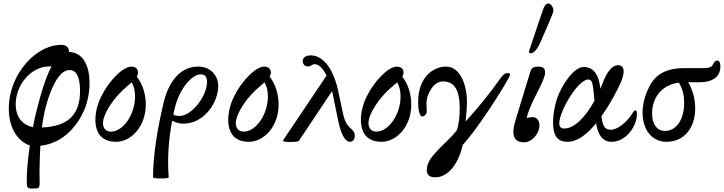

<svg xmlns="http://www.w3.org/2000/svg" viewBox="-20 -811 4196 1113"><path d="M173 282C219 282 209 277 209 186C210 129 211 79 214 34C354 19 434 -92 470 -177C488 -222 499 -275 499 -329C499 -440 456 -507 380 -510C380 -536 365 -551 335 -551C240 -551 139 -480 79 -369C48 -312 31 -246 31 -182C31 -53 97 15 153 32C139 123 135 199 135 243C135 278 138 282 173 282ZM71 -207C71 -320 161 -426 265 -426C270 -426 275 -426 279 -427C242 -357 215 -259 198 -193C187 -152 178 -112 171 -74C120 -84 71 -123 71 -207ZM245 -190C267 -275 315 -405 383 -405C423 -405 444 -364 444 -284C444 -145 374 -78 223 -72C229 -118 236 -156 245 -190Z M652 11C740 11 825 -77 825 -205C825 -266 807 -323 773 -367C778 -375 780 -383 780 -391C780 -413 764 -425 742 -425C691 -425 609 -339 567 -252C546 -210 533 -162 533 -117C533 -29 580 11 652 11ZM577 -97C577 -152 641 -250 723 -316C731 -322 737 -328 743 -334C756 -312 763 -285 763 -252C763 -148 694 -48 623 -48C595 -48 577 -66 577 -97Z M867 217C867 226 959 226 958 217C950 112 956 3 978 -111C1000 -100 1023 -94 1041 -94C1168 -94 1245 -222 1245 -312C1245 -371 1202 -425 1129 -425C1018 -425 955 -328 928 -214C892 -63 867 93 867 217ZM994 -187C1019 -294 1092 -380 1143 -380C1167 -380 1180 -367 1180 -336C1180 -251 1089 -139 1022 -139C1004 -139 995 -140 985 -147C987 -160 990 -174 994 -187Z M1422 11C1510 11 1595 -77 1595 -205C1595 -266 1577 -323 1543 -367C1548 -375 1550 -383 1550 -391C1550 -413 1534 -425 1512 -425C1461 -425 1379 -339 1337 -252C1316 -210 1303 -162 1303 -117C1303 -29 1350 11 1422 11ZM1347 -97C1347 -152 1411 -250 1493 -316C1501 -322 1507 -328 1513 -334C1526 -312 1533 -285 1533 -252C1533 -148 1464 -48 1393 -48C1365 -48 1347 -66 1347 -97Z M1664 12C1694 12 1710 9 1713 5L1905 -283L1941 -110C1955 -39 1979 11 2009 11C2026 11 2037 -5 2037 -25C2037 -41 2029 -52 2012 -68C1994 -83 1978 -107 1969 -150L1940 -286C1907 -435 1840 -490 1782 -490C1753 -490 1735 -478 1735 -457C1735 -439 1747 -426 1763 -426C1773 -426 1780 -428 1787 -433C1793 -437 1798 -439 1804 -439C1827 -439 1851 -417 1873 -373L1620 4C1620 9 1634 12 1664 12Z M2191 11C2279 11 2364 -77 2364 -205C2364 -266 2346 -323 2312 -367C2317 -375 2319 -383 2319 -391C2319 -413 2303 -425 2281 -425C2230 -425 2148 -339 2106 -252C2085 -210 2072 -162 2072 -117C2072 -29 2119 11 2191 11ZM2116 -97C2116 -152 2180 -250 2262 -316C2270 -322 2276 -328 2282 -334C2295 -312 2302 -285 2302 -252C2302 -148 2233 -48 2162 -48C2134 -48 2116 -66 2116 -97Z M2503 217C2582 217 2641 130 2662 29C2734 -46 2883 -272 2933 -367C2941 -382 2937 -387 2921 -387C2910 -387 2899 -381 2886 -364C2819 -269 2750 -184 2679 -107C2684 -151 2687 -193 2687 -220C2687 -312 2651 -425 2566 -425C2492 -425 2404 -364 2404 -221C2404 -170 2413 -136 2427 -136C2446 -136 2454 -156 2454 -166C2454 -182 2452 -186 2452 -216C2452 -255 2488 -339 2547 -339C2613 -339 2645 -292 2645 -182C2645 -133 2639 -81 2627 -54C2583 2 2514 54 2475 111C2462 131 2454 154 2454 174C2454 203 2470 217 2503 217Z M3056 -502C3075 -502 3095 -525 3115 -571L3164 -684C3182 -725 3188 -743 3188 -750C3188 -766 3175 -791 3158 -791C3146 -791 3135 -778 3127 -753L3048 -519C3047 -516 3047 -513 3047 -510C3047 -505 3050 -502 3056 -502ZM3018 14C3064 14 3107 -36 3107 -85C3107 -112 3091 -132 3070 -132C3055 -132 3043 -130 3033 -126C3039 -158 3058 -203 3090 -266C3128 -340 3140 -372 3140 -391C3140 -415 3128 -425 3098 -425C3077 -425 3060 -417 3056 -401L2969 -116C2960 -87 2956 -66 2956 -47C2956 -5 2978 14 3018 14Z M3270 11C3326 11 3382 -31 3436 -97C3436 -94 3437 -92 3437 -89C3446 -33 3471 11 3525 11C3611 11 3672 -82 3672 -149C3672 -164 3670 -171 3664 -171C3658 -171 3654 -167 3648 -157C3617 -106 3562 -59 3521 -59C3489 -59 3474 -75 3467 -134L3466 -137C3499 -182 3530 -235 3559 -292C3584 -339 3595 -372 3595 -396C3595 -422 3584 -433 3562 -433C3523 -433 3493 -381 3475 -333C3470 -320 3465 -308 3460 -296C3460 -297 3460 -298 3460 -299C3452 -378 3420 -423 3363 -423C3308 -423 3235 -320 3207 -233C3196 -197 3186 -149 3186 -101C3186 -9 3224 11 3270 11ZM3222 -96C3222 -166 3330 -350 3390 -350C3411 -350 3417 -339 3426 -227C3372 -128 3307 -66 3251 -66C3233 -66 3222 -75 3222 -96Z M3843 11C3950 11 4010 -75 4010 -182C4010 -238 3994 -295 3969 -334H4034C4113 -334 4156 -368 4156 -424C4156 -450 4149 -460 4136 -460C4128 -460 4118 -450 4112 -436C4106 -420 4083 -416 4057 -416H3949C3816 -416 3764 -362 3731 -281C3715 -244 3705 -201 3705 -158C3705 -57 3761 11 3843 11ZM3760 -152C3760 -247 3817 -319 3915 -332C3936 -299 3946 -261 3946 -215C3946 -119 3902 -52 3834 -52C3790 -52 3760 -90 3760 -152Z"/></svg>

Font: Junicode Two Beta SemiCondensed Medium
Style: Italic
Weight: 500
Width: 4
Italic angle: -10°
Version: Version 1.063